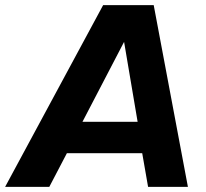

<svg xmlns="http://www.w3.org/2000/svg" viewBox="-61 -732 805 752"><path d="M675 0H519L496 -132H201L132 0H-41L343 -712H541ZM478 -255 425 -568 262 -255Z"/></svg>

Font: Creato Display ExtraBold
Style: Italic
Weight: 800
Italic angle: -10°
Version: Version 1.000